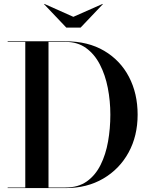

<svg xmlns="http://www.w3.org/2000/svg" viewBox="-20 -961 762 981"><path d="M354.8 -875 504.1 -941 505.8 -940 391.8 -820H318.8L204.8 -940L206.8 -941ZM315.2 0H19.2V-3H109.2V-747H19.2V-750H315.2Q429.8 -750 512.2 -701.4Q594.6 -652.9 638.9 -568.2Q683.2 -483.5 683.2 -375Q683.2 -266.5 636.9 -181.8Q590.5 -97.1 507.6 -48.6Q424.8 0 315.2 0ZM315.2 -747H227.8V-3H315.2Q379.8 -3 423.7 -34.2Q467.6 -65.5 494 -118.6Q520.4 -171.6 532.1 -238.1Q543.8 -304.5 543.8 -375Q543.8 -445.5 530.8 -512Q517.8 -578.5 490.2 -631.6Q462.8 -684.6 419.4 -715.8Q376 -747 315.2 -747Z"/></svg>

Font: Bodoni* 72 Medium
Style: Regular
Weight: 500
Version: Version 1.002; ttfautohint (v0.97) -l 8 -r 50 -G 200 -x 14 -